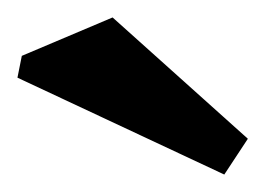

<svg xmlns="http://www.w3.org/2000/svg" viewBox="-20 -758 304 220"><path d="M237 -558 0 -669 5 -694 109 -738 264 -599Z"/></svg>

Font: Manuale ExtraBold
Style: Regular
Weight: 800
Version: Version 1.002